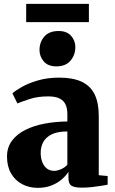

<svg xmlns="http://www.w3.org/2000/svg" viewBox="-20 -940 580 972"><path d="M171.5 11Q127 11 91.5 -8Q56 -27 35.8 -62.5Q15.5 -98 15.5 -147.5Q15.5 -194 40.5 -227.5Q65.5 -261 108.5 -282.5Q151.5 -304 206.2 -314.2Q261 -324.5 321 -325V-362Q321 -391 311.8 -411Q302.5 -431 281.5 -441.5Q260.5 -452 224.5 -452Q171 -452 130.5 -438.8Q90 -425.5 68 -416.5L43 -467.5Q57.5 -481 90.5 -499.8Q123.5 -518.5 171.8 -532.8Q220 -547 279.5 -547Q349.5 -547 393.5 -526.2Q437.5 -505.5 458.8 -462.8Q480 -420 480 -353V-53L525 -49V-5Q514 -3 492 0.8Q470 4.5 444.2 7.2Q418.5 10 395 10Q358 10 342.2 0.5Q326.5 -9 326.5 -39.5V-70.5Q316 -52.5 294.2 -33.2Q272.5 -14 241.8 -1.5Q211 11 171.5 11ZM254 -75Q269.5 -75 289.2 -83.5Q309 -92 321 -106.5V-274.5Q271 -274.5 241.5 -259.8Q212 -245 199 -220.8Q186 -196.5 186 -167Q186 -139 194.5 -118.2Q203 -97.5 218.2 -86.2Q233.5 -75 254 -75ZM264.5 -604Q223 -604 201.5 -629.2Q180 -654.5 180 -686.5Q180 -727 204.5 -755Q229 -783 276 -783H277Q318.5 -783 340 -758.5Q361.5 -734 361.5 -701.5Q361.5 -662 337 -633Q312.5 -604 265.5 -604ZM430 -920.5V-828H112.5V-920.5Z"/></svg>

Font: Merriweather 72pt Black
Style: Regular
Weight: 900
Version: Version 2.100